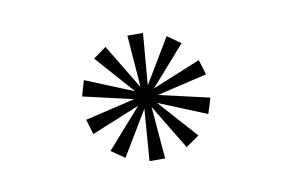

<svg xmlns="http://www.w3.org/2000/svg" viewBox="-43 -736 651 415"><g transform="rotate(-10 283.0 -528.5)"><path d="M255.8 -390.3 264.5 -503.9 205.9 -406.3 176.5 -426.6 252.4 -512.5 146.4 -469.1 136.4 -502.1 246.3 -528 136.5 -553.3 146.4 -587.5 251.5 -544.4 176.3 -629.4 204.9 -650 264.5 -551.3 255.8 -665.7H290L280.5 -552.1L339.1 -650L368.3 -629.4L292.6 -543.5L398.6 -586.9L408.6 -553.9L298.7 -528L409.2 -502.7L398.6 -468.5L293.5 -511.6L369.5 -426.6L340.1 -406.3L280.5 -504.7L290 -390.3Z"/></g></svg>

Font: Panamera Thin
Style: Regular
Weight: 100
Designer: Bastien Sozeau
Foundry: NBR — Bastien Sozeau
Version: Version 3.003;gftools[0.9.33]